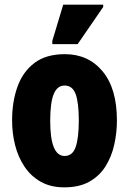

<svg xmlns="http://www.w3.org/2000/svg" viewBox="-20 -796 556 826"><path d="M483 -278Q483 -225 471.5 -173.5Q460 -122 434 -80.5Q408 -39 364.5 -14.5Q321 10 257 10Q198 10 155.5 -14Q113 -38 85.5 -79Q58 -120 45 -171.5Q32 -223 32 -278Q32 -358 55 -422.5Q78 -487 128 -525Q178 -563 259 -563Q360 -563 421.5 -489Q483 -415 483 -278ZM196 -276Q196 -125 258 -125Q292 -125 305.5 -163.5Q319 -202 319 -278Q319 -354 305.5 -391Q292 -428 258 -428Q226 -428 211 -391Q196 -354 196 -276ZM205 -606V-620L252 -776H424V-766L314 -606Z"/></svg>

Font: Noto Sans ExtraCondensed Black
Style: Regular
Weight: 900
Width: 2
Designer: Monotype Design Team
Foundry: Monotype Imaging Inc.
Version: Version 2.013; ttfautohint (v1.8.4.7-5d5b)